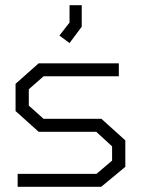

<svg xmlns="http://www.w3.org/2000/svg" viewBox="-20 -720 543 740"><path d="M370 0H48V-50H352L412 -101V-156L351 -212H129L40 -292V-397L129 -476H438V-426H148L91 -376V-313L148 -262H371L463 -179V-77ZM209 -583 248 -633V-700H295V-617L248 -554Z"/></svg>

Font: Turret Road
Style: Regular
Weight: 400
Designer: Noponies
Foundry: Noponies
Version: Version 1.001; ttfautohint (v1.8)